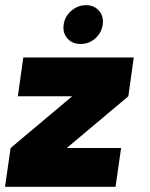

<svg xmlns="http://www.w3.org/2000/svg" viewBox="-50 -722 578 742"><path d="M446 -350 208 -150H418L396.5 0H-30.5L-9 -150L229 -350H19L40 -500H467ZM261.5 -552Q229.5 -552 210.5 -573.5Q191.5 -595 196 -627Q200.5 -658.5 225.5 -680.2Q250.5 -702 282.5 -702Q314 -702 332.8 -680.2Q351.5 -658.5 347 -627Q342.5 -595 318.2 -573.5Q294 -552 261.5 -552Z"/></svg>

Font: Urbanist Black
Style: Italic
Weight: 900
Italic angle: -8°
Designer: Corey Hu
Foundry: Corey Hu
Version: Version 1.330; ttfautohint (v1.8.4.7-5d5b)